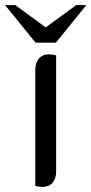

<svg xmlns="http://www.w3.org/2000/svg" viewBox="-63 -730 360 756"><path d="M76 2V-455Q76 -483 90 -499.5Q104 -516 130 -516Q145 -516 158 -512V-55Q158 -27 144 -10.5Q130 6 104 6Q89 6 76 2ZM-43 -710H-3L117 -622L237 -710H277L157 -562H77Z"/></svg>

Font: Thasadith
Style: Bold
Weight: 700
Designer: Cadson Demak Co.,Ltd.
Foundry: Cadson Demak Co.,Ltd.
Version: Version 1.000; ttfautohint (v1.6)